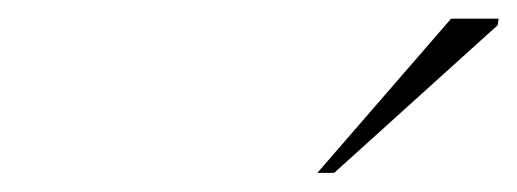

<svg xmlns="http://www.w3.org/2000/svg" viewBox="-20 -690 555 206"><path d="M320.5 -504.5 464 -670H515L514 -663L338.5 -504.5Z"/></svg>

Font: Newsreader 16pt ExtraLight
Style: Italic
Weight: 275
Italic angle: -17°
Designer: Hugues Gentile
Foundry: Production Type
Version: Version 1.003; ttfautohint (v1.8.3)